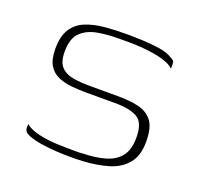

<svg xmlns="http://www.w3.org/2000/svg" viewBox="-90 -564 698 670"><g transform="rotate(20 258.5 -229.0)"><path d="M57 -51Q77 -36 108 -29Q139 -22 173 -20.5Q207 -19 231 -19Q241 -19 251 -19Q261 -19 270 -20Q317 -21 352.5 -31Q388 -41 408 -65.5Q428 -90 428 -136Q428 -192 399.5 -208Q371 -224 318 -224Q301 -224 283.5 -224Q266 -224 247.5 -224Q229 -224 210 -224Q184 -224 156.5 -226.5Q129 -229 106 -238.5Q83 -248 69.5 -270Q56 -292 56 -331Q56 -378 73.5 -405Q91 -432 122 -444.5Q153 -457 192 -460.5Q231 -464 274 -464Q300 -464 333 -462.5Q366 -461 396 -456.5Q426 -452 444 -440Q451 -437 455 -433Q459 -429 459 -423Q459 -420 459 -416.5Q459 -413 459 -409.5Q459 -406 459 -403Q449 -414 428 -421.5Q407 -429 382 -433Q357 -437 333.5 -438.5Q310 -440 296 -440H252Q211 -440 174 -433.5Q137 -427 113.5 -404.5Q90 -382 90 -333Q90 -295 106 -277.5Q122 -260 150 -255Q178 -250 215 -250Q244 -250 270 -250Q296 -250 320 -250Q362 -250 394.5 -242.5Q427 -235 446 -211Q465 -187 465 -134Q465 -82 440.5 -52.5Q416 -23 374.5 -10.5Q333 2 281 5Q268 6 254.5 6Q241 6 227 6Q211 6 183 4.5Q155 3 126 -1.5Q97 -6 77 -14Q57 -22 57 -37Z"/></g></svg>

Font: Genos ExtraLight
Style: Regular
Weight: 250
Designer: Robert E. Leuschke
Foundry: Robert E. Leuschke
Version: Version 1.010